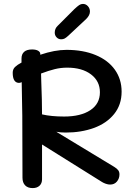

<svg xmlns="http://www.w3.org/2000/svg" viewBox="-20 -956 698 982"><path d="M591 -64Q591 -43 578 -27.5Q565 -12 543 -12Q533 -12 521.5 -16Q510 -20 502 -25L195 -217V-39Q195 -18 182 -6Q169 6 147 6Q122 6 108.5 -8Q95 -22 95 -47Q95 -208 94 -365L91 -536L87 -534Q81 -532 78 -532Q45 -532 45 -584Q45 -602 57 -613.5Q69 -625 90 -636V-657Q90 -679 103.5 -691Q117 -703 144 -703Q164 -703 175 -696.5Q186 -690 186 -680V-676Q260 -701 320 -701Q405 -701 469 -674.5Q533 -648 567.5 -599.5Q602 -551 602 -487Q602 -420 563.5 -372.5Q525 -325 460 -301.5Q395 -278 316 -278Q289 -278 268 -282L565 -102Q578 -94 584.5 -85.5Q591 -77 591 -64ZM190 -580 191 -542Q195 -440 195 -371Q242 -360 308 -360Q393 -360 442 -392.5Q491 -425 491 -484Q491 -541 445.5 -575.5Q400 -610 324 -610Q291 -610 260.5 -602.5Q230 -595 190 -580ZM260 -789Q260 -810 275 -824L360 -909Q376 -924 385 -930Q394 -936 404 -936Q419 -936 429.5 -924.5Q440 -913 440 -897Q440 -878 421 -859L329 -773Q318 -763 310.5 -759Q303 -755 293 -755Q279 -755 269.5 -765Q260 -775 260 -789Z"/></svg>

Font: Mali Medium
Style: Regular
Weight: 500
Version: Version 1.000; ttfautohint (v1.6)